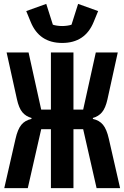

<svg xmlns="http://www.w3.org/2000/svg" viewBox="-20 -968 640 988"><path d="M242 -303H192L123 0H2L60 -254Q71 -303 90 -326Q109 -349 142 -356V-361Q113 -369 95 -390.5Q77 -412 67 -458L14 -698H127L192 -404H242V-698H358V-404H408L473 -698H586L533 -457Q523 -412 505 -390.5Q487 -369 458 -361V-356Q491 -349 510 -326Q529 -303 540 -254L598 0H477L408 -303H358V0H242ZM300 -747Q182 -747 138 -855L115 -911L218 -948L252 -841Q260 -838 273.5 -836Q287 -834 300 -834Q313 -834 326.5 -836Q340 -838 348 -841L382 -948L485 -911L462 -855Q418 -747 300 -747Z"/></svg>

Font: IBM Plex Mono SemiBold
Style: Regular
Weight: 600
Monospace: yes
Designer: Mike Abbink, Paul van der Laan, Pieter van Rosmalen
Foundry: Bold Monday
Version: Version 2.3